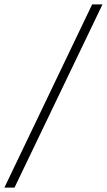

<svg xmlns="http://www.w3.org/2000/svg" viewBox="-47 -773 486 873"><path d="M-27 80 372 -753H419L19 80Z"/></svg>

Font: DM Sans 28pt ExtraLight
Style: Italic
Weight: 250
Italic angle: -10°
Version: Version 4.004;gftools[0.9.30]